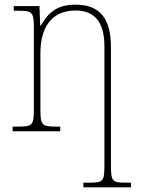

<svg xmlns="http://www.w3.org/2000/svg" viewBox="-20 -562 604 822"><path d="M337 240H541V220H519C460 220 455 215 455 143V-359C455 -483 408 -542 303 -542C230 -542 189 -513 155 -453H152L149 -536H39V-516H58C115 -516 125 -512 125 -447V-95C125 -25 119 -20 55 -20H34V0H238V-20H224C159 -20 153 -25 153 -95V-334C153 -439 196 -517 304 -517C394 -517 427 -455 427 -365V143C427 215 422 220 362 220H337Z"/></svg>

Font: Noto Serif SemiCondensed Thin
Style: Regular
Weight: 100
Width: 4
Designer: Monotype Design Team
Foundry: Monotype Imaging Inc.
Version: Version 2.015